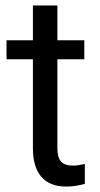

<svg xmlns="http://www.w3.org/2000/svg" viewBox="-20 -676 367 706"><path d="M4 -458H101V-131C101 -40 142 10 223 10C245 10 268 7 292 0V-73C274 -69 260 -67 249 -67C206 -67 191 -88 191 -131V-458H290V-528H191V-656H101V-528H4Z"/></svg>

Font: Noto Sans KR Regular
Style: Regular
Weight: 400
Designer: Ryoko NISHIZUKA  (kana & ideographs); Paul D. Hunt (Latin, Greek & Cyrillic); Wenlong ZHANG  (bopomofo); Sandoll Communi
Foundry: Adobe Systems Incorporated
Version: Version 1.004;PS 1.004;hotconv 1.0.82;makeotf.lib2.5.63406